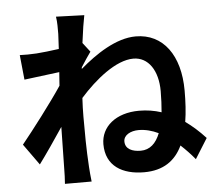

<svg xmlns="http://www.w3.org/2000/svg" viewBox="-57 -875 1115 989"><g transform="rotate(-5 500.0 -380.0)"><path d="M272 -721 268 -644C225 -638 181 -633 152 -631C117 -629 94 -629 65 -630L78 -502L260 -525L255 -455C199 -371 98 -239 41 -169L119 -60C154 -107 204 -180 246 -243L242 -23C242 -7 241 29 239 51H377C374 28 371 -8 370 -26C364 -120 364 -204 364 -286C364 -316 365 -348 367 -382C447 -472 556 -561 646 -561C723 -561 772 -489 772 -382C772 -343 770 -307 767 -273C730 -285 692 -291 652 -291C531 -291 454 -225 454 -135C454 -22 539 27 651 27C751 27 813 -18 849 -94C874 -71 899 -45 922 -17L987 -121C953 -158 919 -188 884 -213C892 -262 895 -316 895 -374C895 -556 810 -674 668 -674C566 -674 458 -601 377 -531L378 -540C395 -566 416 -599 429 -616L392 -664C400 -727 408 -778 414 -806L268 -811C273 -780 272 -750 272 -721ZM743 -167C723 -116 691 -85 643 -85C600 -85 563 -100 563 -140C563 -173 600 -192 641 -192C675 -192 710 -183 743 -167Z"/></g></svg>

Font: Noto Sans Mono CJK HK
Style: Bold
Weight: 700
Designer: Ryoko NISHIZUKA 西塚涼子 (kana, bopomofo & ideographs); Paul D. Hunt (Latin, Greek & Cyrillic); Sandoll Communications 산돌커뮤니
Foundry: Adobe
Version: Version 2.004;hotconv 1.0.118;makeotfexe 2.5.65603